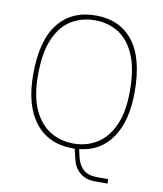

<svg xmlns="http://www.w3.org/2000/svg" viewBox="-94 -786 872 1025"><g transform="rotate(10 342.0 -273.5)"><path d="M342 10Q212 10 139.5 -82Q67 -174 67 -343Q67 -527 139.5 -618.5Q212 -710 342 -710Q473 -710 545 -618.5Q617 -527 617 -343Q617 -186 554.5 -95Q492 -4 378 8L388 52Q398 93 424 116Q450 139 500 139H559V163H488Q443 163 411.5 138Q380 113 370 75L354 10Q348 10 342 10ZM342 -16Q413 -16 469 -50.5Q525 -85 558 -157.5Q591 -230 591 -343Q591 -466 558 -541Q525 -616 469 -650Q413 -684 342 -684Q272 -684 215.5 -650Q159 -616 126 -541Q93 -466 93 -343Q93 -230 126 -157.5Q159 -85 215.5 -50.5Q272 -16 342 -16Z"/></g></svg>

Font: Haskoy Thin
Style: Regular
Weight: 100
Designer: Ertekin Erdin
Foundry: Ertekin Erdin
Version: Version 2.000; ttfautohint (v1.8.4.7-5d5b)